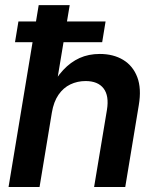

<svg xmlns="http://www.w3.org/2000/svg" viewBox="-20 -748 622 768"><path d="M187.5 -297.9 138.2 0H14.2L134.8 -727.5H258.8L202.6 -390.1H179.2Q203.6 -436.5 232.9 -468Q262.2 -499.5 298.3 -515.9Q334.5 -532.2 378.9 -532.2Q433.6 -532.2 472.7 -508.5Q511.7 -484.9 529.1 -439.5Q546.4 -394 535.2 -327.6L481 0H356.4L407.7 -308.1Q417 -364.7 394.3 -394.3Q371.6 -423.8 322.3 -423.8Q289.6 -423.8 261.5 -410.4Q233.4 -397 214.1 -369.1Q194.8 -341.3 187.5 -297.9ZM40 -579.1 53.7 -662.1H402.3L388.7 -579.1Z"/></svg>

Font: Inter 28pt SemiBold
Style: Italic
Weight: 600
Italic angle: -9.3988°
Designer: Rasmus Andersson
Foundry: rsms
Version: Version 4.001;git-66647c0bb